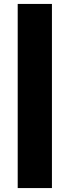

<svg xmlns="http://www.w3.org/2000/svg" viewBox="-20 -762 354 976"><path d="M70 -742H244V194H70Z"/></svg>

Font: CMG Sans ExtraBold
Style: Regular
Weight: 800
Designer: Julieta Ulanovsky
Foundry: Julieta Ulanovsky
Version: Version 7.200